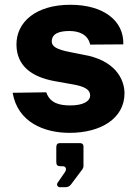

<svg xmlns="http://www.w3.org/2000/svg" viewBox="-20 -547 576 805"><path d="M272 10C402 10 502 -50 502 -156C502 -201 477 -283 352 -313L277 -328C218 -339 197 -352 197 -373C197 -407 230 -417 271 -417C312 -417 349 -402 358 -360L497 -361C500 -461 413 -527 275 -527C131 -527 48 -455 49 -359C50 -272 111 -225 208 -207L292 -192C333 -184 358 -172 358 -147C358 -122 328 -105 275 -105C232 -105 190 -113 174 -160L33 -158C54 -35 164 10 272 10ZM231 238H248C264 238 270 236 278 226L326 162C327 159 330 155 330 150V67C330 58 325 53 315 53H231C222 53 216 58 216 70V131C216 145 220 150 235 150H244C256 150 261 163 252 175L221 220C216 228 222 238 231 238Z"/></svg>

Font: United Sans ExtraBold
Style: Regular
Weight: 800
Designer: Pablo Impallari, Rodrigo Fuenzalida (Modified by Dan O. Williams)
Version: Version 1.000;PS 001.000;hotconv 1.0.88;makeotf.lib2.5.64775